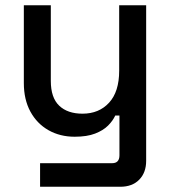

<svg xmlns="http://www.w3.org/2000/svg" viewBox="-20 -513 654 733"><path d="M133 200V110H408Q436 110 436 80V-72H420Q411 -52 392.5 -33.5Q374 -15 343 -3Q312 9 265 9Q209 9 165 -16Q121 -41 96 -87Q71 -133 71 -196V-493H174V-204Q174 -140 206 -109.5Q238 -79 295 -79Q358 -79 396.5 -121Q435 -163 435 -243V-493H538V101Q538 146 511.5 173Q485 200 439 200Z"/></svg>

Font: Space Grotesk Light Medium
Style: Regular
Weight: 500
Version: Version 2.000